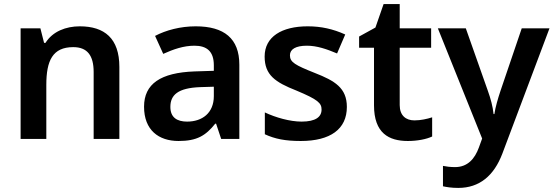

<svg xmlns="http://www.w3.org/2000/svg" viewBox="-20 -681 2713 941"><path d="M371 -552C303 -552 238 -527 203 -471H196L178 -542H81V0H207V-265C207 -384 238 -450 339 -450C408 -450 439 -409 439 -328V0H565V-353C565 -493 492 -552 371 -552Z M939 -552C864 -552 793 -533 740 -505L780 -417C829 -439 879 -457 933 -457C993 -457 1028 -430 1028 -361V-334L934 -331C767 -325 686 -270 686 -158C686 -43 758 10 855 10C945 10 988 -16 1035 -75H1039L1064 0H1153V-364C1153 -492 1079 -552 939 -552ZM962 -254 1028 -256V-210C1028 -127 971 -85 897 -85C848 -85 815 -105 815 -157C815 -215 851 -250 962 -254Z M1680 -157C1680 -250 1621 -285 1524 -323C1426 -362 1401 -376 1401 -410C1401 -440 1430 -457 1484 -457C1534 -457 1582 -440 1632 -419L1672 -512C1612 -539 1554 -552 1488 -552C1361 -552 1277 -501 1277 -404C1277 -313 1329 -278 1433 -237C1538 -193 1556 -176 1556 -144C1556 -108 1527 -85 1458 -85C1401 -85 1331 -105 1278 -130V-23C1328 0 1378 10 1454 10C1599 10 1680 -48 1680 -157Z M2011 -91C1969 -91 1939 -115 1939 -166V-447H2093V-542H1939V-661H1860L1820 -546L1740 -502V-447H1813V-165C1813 -28 1886 10 1979 10C2026 10 2071 1 2098 -12V-106C2073 -98 2042 -91 2011 -91Z M2126 -542 2343 -2 2327 42C2307 97 2272 138 2210 138C2187 138 2165 135 2151 132V232C2169 236 2193 240 2226 240C2330 240 2401 180 2442 72L2673 -542H2537L2433 -236C2420 -197 2408 -156 2403 -122H2399C2395 -160 2385 -197 2371 -236L2263 -542Z"/></svg>

Font: Noto Sans Gunjala Gondi Semibold
Style: Regular
Weight: 400
Designer: Ek Type
Foundry: Ek Type
Version: Version 1.004